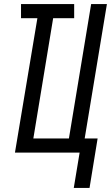

<svg xmlns="http://www.w3.org/2000/svg" viewBox="-20 -755 549 950"><path d="M345 175 374 0H54L165 -665H84V-735H347V-665H243L145 -70H321L431 -735H509L399 -70H463L423 175Z"/></svg>

Font: Iosevka SS04
Style: Italic
Weight: 400
Italic angle: -9°
Monospace: yes
Designer: Belleve Invis
Foundry: Belleve Invis
Version: Version 19.0.0; ttfautohint (v1.8.4)